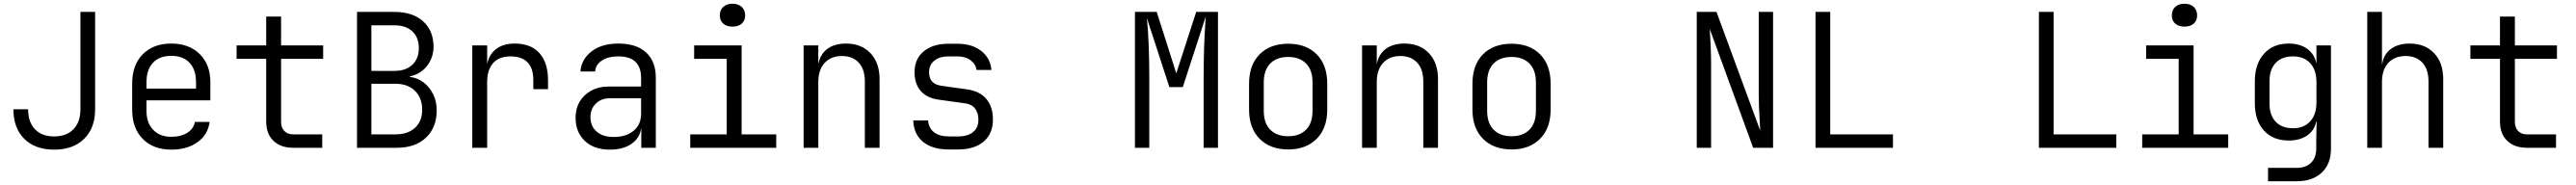

<svg xmlns="http://www.w3.org/2000/svg" viewBox="-20 -794 13840 994"><path d="M271 10Q169 10 110.5 -48Q52 -106 52 -207H131Q131 -138 168 -99.5Q205 -61 271 -61Q337 -61 374.5 -99.5Q412 -138 412 -207V-730H491V-207Q491 -106 432 -48Q373 10 271 10Z M900 10Q804 10 747 -47.5Q690 -105 690 -205V-345Q690 -445 747 -502.5Q804 -560 900 -560Q996 -560 1053 -503.5Q1110 -447 1110 -353V-255H767V-197Q767 -134 803 -96.5Q839 -59 900 -59Q952 -59 986 -80.5Q1020 -102 1027 -139H1106Q1097 -70 1041 -30Q985 10 900 10ZM767 -318H1033V-353Q1033 -420 998 -457Q963 -494 900 -494Q837 -494 802 -457Q767 -420 767 -353Z M1555 0Q1488 0 1449 -37.5Q1410 -75 1410 -140V-478H1251V-550H1410V-705H1490V-550H1716V-478H1490V-140Q1490 -108 1507.5 -90Q1525 -72 1555 -72H1711V0Z M1898 0V-730H2099Q2197 -730 2253 -679.5Q2309 -629 2309 -541Q2309 -504 2293 -470.5Q2277 -437 2248.5 -414Q2220 -391 2182 -384V-381Q2225 -375 2257 -350Q2289 -325 2307.5 -286.5Q2326 -248 2326 -202Q2326 -109 2268.5 -54.5Q2211 0 2111 0ZM1975 -413H2099Q2160 -413 2195 -446Q2230 -479 2230 -536Q2230 -593 2195 -625.5Q2160 -658 2099 -658H1975ZM1975 -72H2104Q2171 -72 2209.5 -107.5Q2248 -143 2248 -204Q2248 -267 2209.5 -305.5Q2171 -344 2104 -344H1975Z M2517 0V-550H2597V-448Q2606 -500 2644.5 -530Q2683 -560 2745 -560Q2832 -560 2878 -508.5Q2924 -457 2924 -363V-315H2845V-363Q2845 -491 2722 -491Q2661 -491 2629 -455Q2597 -419 2597 -353V0Z M3256 10Q3170 10 3121 -37.5Q3072 -85 3072 -161Q3072 -211 3094.5 -248.5Q3117 -286 3157 -307.5Q3197 -329 3249 -329H3424V-375Q3424 -491 3302 -491Q3247 -491 3213.5 -469Q3180 -447 3177 -410H3098Q3103 -475 3157.5 -517.5Q3212 -560 3302 -560Q3399 -560 3451 -512Q3503 -464 3503 -377V0H3425V-103H3424Q3416 -51 3371.5 -20.5Q3327 10 3256 10ZM3276 -58Q3344 -58 3384 -91.5Q3424 -125 3424 -183V-266H3256Q3210 -266 3181 -237.5Q3152 -209 3152 -164Q3152 -116 3185 -87Q3218 -58 3276 -58Z M3688 0V-72H3884V-478H3709V-550H3964V-72H4150V0ZM3915 -651Q3884 -651 3865.5 -667Q3847 -683 3847 -711Q3847 -740 3865.5 -757Q3884 -774 3915 -774Q3946 -774 3964.5 -757Q3983 -740 3983 -711Q3983 -683 3964.5 -667Q3946 -651 3915 -651Z M4297 0V-550H4376V-448Q4385 -501 4423.5 -530.5Q4462 -560 4525 -560Q4607 -560 4656 -508.5Q4705 -457 4705 -369V0H4626V-356Q4626 -422 4593 -457.5Q4560 -493 4503 -493Q4444 -493 4410 -456Q4376 -419 4376 -353V0Z M5076 9Q4988 9 4938 -32.5Q4888 -74 4886 -147H4966Q4968 -107 4997 -84Q5026 -61 5076 -61H5127Q5179 -61 5207.5 -84.5Q5236 -108 5236 -150Q5236 -188 5217.5 -211.5Q5199 -235 5163 -239L5019 -259Q4959 -268 4926 -305.5Q4893 -343 4893 -406Q4893 -477 4942 -518Q4991 -559 5076 -559H5123Q5202 -559 5251.5 -520Q5301 -481 5306 -418H5226Q5222 -449 5194.5 -470Q5167 -491 5123 -491H5076Q5027 -491 4999 -468Q4971 -445 4971 -406Q4971 -342 5038 -333L5174 -314Q5242 -305 5278 -263Q5314 -221 5314 -152Q5314 -76 5264.5 -33.5Q5215 9 5127 9Z M6077 0V-730H6194L6299 -400L6406 -730H6523V0H6446V-370Q6446 -420 6447 -480Q6448 -540 6451 -599Q6454 -658 6457 -704L6334 -326H6262L6141 -697Q6148 -632 6151 -547.5Q6154 -463 6154 -370V0Z M6900 9Q6804 9 6747 -48Q6690 -105 6690 -206V-344Q6690 -445 6746.5 -502Q6803 -559 6900 -559Q6997 -559 7053.5 -502Q7110 -445 7110 -344V-206Q7110 -105 7053 -48Q6996 9 6900 9ZM6900 -62Q6961 -62 6996 -97Q7031 -132 7031 -199V-351Q7031 -418 6996 -453Q6961 -488 6900 -488Q6839 -488 6804 -453Q6769 -418 6769 -351V-199Q6769 -132 6804 -97Q6839 -62 6900 -62Z M7297 0V-550H7376V-448Q7385 -501 7423.5 -530.5Q7462 -560 7525 -560Q7607 -560 7656 -508.5Q7705 -457 7705 -369V0H7626V-356Q7626 -422 7593 -457.5Q7560 -493 7503 -493Q7444 -493 7410 -456Q7376 -419 7376 -353V0Z M8100 9Q8004 9 7947 -48Q7890 -105 7890 -206V-344Q7890 -445 7946.5 -502Q8003 -559 8100 -559Q8197 -559 8253.5 -502Q8310 -445 8310 -344V-206Q8310 -105 8253 -48Q8196 9 8100 9ZM8100 -62Q8161 -62 8196 -97Q8231 -132 8231 -199V-351Q8231 -418 8196 -453Q8161 -488 8100 -488Q8039 -488 8004 -453Q7969 -418 7969 -351V-199Q7969 -132 8004 -97Q8039 -62 8100 -62Z M9095 0V-730H9201L9436 -92Q9435 -115 9433 -148Q9431 -181 9429.5 -216Q9428 -251 9428 -280V-730H9505V0H9398L9165 -638Q9167 -608 9169.5 -554Q9172 -500 9172 -450V0Z M9733 0V-730H9812V-72H10149V0Z M10933 0V-730H11012V-72H11349V0Z M11488 0V-72H11684V-478H11509V-550H11764V-72H11950V0ZM11715 -651Q11684 -651 11665.5 -667Q11647 -683 11647 -711Q11647 -740 11665.5 -757Q11684 -774 11715 -774Q11746 -774 11764.5 -757Q11783 -740 11783 -711Q11783 -683 11764.5 -667Q11746 -651 11715 -651Z M12164 180V108H12317Q12367 108 12395 80.5Q12423 53 12423 4V-45L12425 -141H12423Q12413 -93 12374 -66Q12335 -39 12275 -39Q12191 -39 12142 -92.5Q12093 -146 12093 -240V-357Q12093 -450 12142 -505Q12191 -560 12275 -560Q12335 -560 12374 -532Q12413 -504 12423 -455H12424V-550H12502V4Q12502 87 12452.5 133.5Q12403 180 12316 180ZM12298 -105Q12356 -105 12390 -141.5Q12424 -178 12424 -243V-353Q12424 -418 12390.5 -454.5Q12357 -491 12298 -491Q12238 -491 12205 -456Q12172 -421 12172 -360V-236Q12172 -175 12205 -140Q12238 -105 12298 -105Z M12697 0V-730H12776V-449H12777Q12785 -502 12824 -531Q12863 -560 12925 -560Q13007 -560 13056 -508.5Q13105 -457 13105 -369V0H13026V-356Q13026 -422 12993 -457.5Q12960 -493 12903 -493Q12844 -493 12810 -456Q12776 -419 12776 -353V0Z M13555 0Q13488 0 13449 -37.5Q13410 -75 13410 -140V-478H13251V-550H13410V-705H13490V-550H13716V-478H13490V-140Q13490 -108 13507.5 -90Q13525 -72 13555 -72H13711V0Z"/></svg>

Font: JetBrains Mono NL Light
Style: Regular
Weight: 300
Monospace: yes
Designer: Philipp Nurullin, Konstantin Bulenkov
Foundry: JetBrains
Version: Version 2.305; ttfautohint (v1.8.4.7-5d5b)